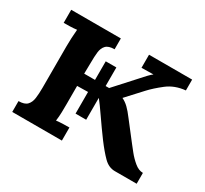

<svg xmlns="http://www.w3.org/2000/svg" viewBox="-109 -657 869 814"><g transform="rotate(30 326.0 -250.0)"><path d="M28 0V-53Q57 -53 69.5 -66Q82 -79 85 -101.5Q88 -124 88 -153V-357Q88 -374 89 -396Q90 -418 92 -439Q76 -437 58 -436.5Q40 -436 28 -436V-500H271V-447Q242 -447 229.5 -434Q217 -421 214.5 -398.5Q212 -376 212 -347L211 -293H264V-384H316V-293H333L422 -391Q436 -407 446.5 -418Q457 -429 467 -437L409 -436V-500H620V-447Q568 -442 531.5 -413.5Q495 -385 472 -360L403 -285Q420 -277 434.5 -263Q449 -249 467 -225L536 -136Q543 -127 559 -107Q575 -87 595.5 -70Q616 -53 637 -53V0H530Q500 0 475.5 -24.5Q451 -49 421 -89Q390 -131 361.5 -172.5Q333 -214 317 -234H316V-128H264V-234L211 -233V-143Q211 -126 210.5 -104Q210 -82 207 -61Q223 -63 241 -63.5Q259 -64 271 -64V0Z"/></g></svg>

Font: Lora SemiBold
Style: Regular
Weight: 600
Designer: Olga Karpushina, Alexei Vanyashin (Cyrillic)
Foundry: Cyreal
Version: Version 3.011; ttfautohint (v1.8.4.7-5d5b)